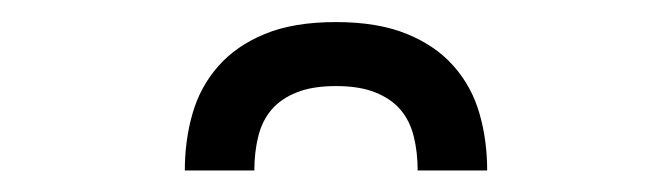

<svg xmlns="http://www.w3.org/2000/svg" viewBox="-20 -744 607 174"><path d="M284.5 -724Q322.5 -724 348.8 -713.2Q375 -702.5 391.2 -684Q407.5 -665.5 414.5 -641.2Q421.5 -617 421.5 -589.5H358.5Q358.5 -606 355 -620.2Q351.5 -634.5 343 -644.5Q334.5 -654.5 320.2 -660.2Q306 -666 284.5 -666Q263 -666 248.8 -660.2Q234.5 -654.5 226 -644.5Q217.5 -634.5 214 -620.2Q210.5 -606 210.5 -589.5H147.5Q147.5 -617 154.5 -641.2Q161.5 -665.5 177.8 -684Q194 -702.5 220 -713.2Q246 -724 284.5 -724Z"/></svg>

Font: Lato
Style: Regular
Weight: 400
Designer: Lukasz Dziedzic with Adam Twardoch and Botio Nikoltchev
Foundry: tyPoland Lukasz Dziedzic
Version: Version 2.015; 2015-08-06; http://www.latofonts.com/